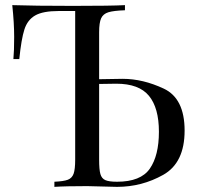

<svg xmlns="http://www.w3.org/2000/svg" viewBox="-20 -728 770 748"><path d="M436 -20Q528.3 -20 563.7 -71Q599.1 -122.1 599.1 -214.8Q599.1 -307.6 560.3 -354.7Q521.5 -401.9 433.1 -401.9Q410.2 -401.9 366.2 -400.9V-106Q366.2 -67.4 371.1 -50Q376 -32.7 390.1 -26.4Q404.3 -20 436 -20ZM272.9 -106V-685.1H209Q147 -685.1 116.9 -667.7Q86.9 -650.4 75 -613Q63 -575.7 55.2 -498H32.2Q35.2 -529.3 35.2 -584Q35.2 -638.7 27.8 -708Q114.3 -705.1 264.6 -705.1Q415 -705.1 466.8 -708V-688Q422.4 -686.5 402.1 -680.2Q381.8 -673.8 374 -656.7Q366.2 -639.6 366.2 -602.1V-419.4L458 -420.9Q536.6 -420.9 617.9 -382.8Q699.2 -344.7 699.2 -219.2Q699.2 -93.8 616 -46.9Q532.7 0 436 0L319.8 -2.9Q234.4 -2.9 191.9 0V-20Q228 -21.5 244.4 -27.8Q260.7 -34.2 266.8 -51.3Q272.9 -68.4 272.9 -106Z"/></svg>

Font: PlayfairDisplay-Regular
Style: Regular
Weight: 400
Designer: Claus Eggers Sørensen
Foundry: Claus Eggers Sørensen
Version: Version 1.002;PS 001.002;hotconv 1.0.70;makeotf.lib2.5.58329